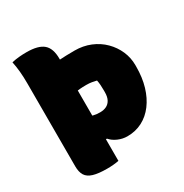

<svg xmlns="http://www.w3.org/2000/svg" viewBox="-167 -839 933 976"><g transform="rotate(-30 300.0 -351.0)"><path d="M36 -701Q57 -706 78.5 -708Q100 -710 123 -710Q192 -710 222 -684Q252 -658 252 -598Q252 -524 252 -448.5Q252 -373 252 -298Q252 -223 252 -148Q252 -73 252 2Q237 5 219.5 6.5Q202 8 183 8Q132 8 102.5 -1Q73 -10 60.5 -30Q48 -50 48 -84Q48 -145 48 -205.5Q48 -266 48 -327.5Q48 -389 48 -449.5Q48 -510 48 -570Q48 -609 45 -641Q42 -673 36 -701ZM148 -582Q196 -589 242.5 -592Q289 -595 339 -595Q389 -595 431.5 -577.5Q474 -560 505 -529Q536 -498 553 -459Q570 -420 570 -377V-368Q570 -304 554.5 -252Q539 -200 510.5 -162Q482 -124 442.5 -103.5Q403 -83 355 -83Q327 -83 300.5 -94.5Q274 -106 258 -125H218L220 -277Q240 -267 256 -262.5Q272 -258 295 -258Q317 -258 333 -266Q349 -274 358 -291Q367 -308 367 -335V-345Q367 -362 366 -377Q365 -392 362 -406Q350 -409 335.5 -411.5Q321 -414 303 -414Q282 -414 265.5 -412.5Q249 -411 233 -409Q209 -404 195 -402.5Q181 -401 173 -401Q154 -401 146 -420.5Q138 -440 138 -490Q138 -521 141 -543Q144 -565 148 -582Z"/></g></svg>

Font: Recursive Casual Black
Style: Regular
Weight: 900
Version: Version 1.047